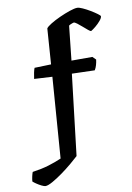

<svg xmlns="http://www.w3.org/2000/svg" viewBox="-186 -865 777 1129"><g transform="rotate(-10 203.0 -300.0)"><path d="M-8 200Q-16 200 -31 192.5Q-46 185 -60 175.5Q-74 166 -80 160Q-79 147 -75.5 131Q-72 115 -68 105Q-12 97 29 84.5Q70 72 107 56L143 -426L35 -432Q37 -449 41 -468Q45 -487 49 -496L148 -499L163 -711Q169 -721 193.5 -736Q218 -751 250 -765.5Q282 -780 311.5 -790Q341 -800 357 -800Q368 -800 389 -790.5Q410 -781 432.5 -767.5Q455 -754 470.5 -742.5Q486 -731 486 -727Q486 -717 472.5 -701Q459 -685 442 -671Q425 -657 414 -651Q410 -651 397.5 -661Q385 -671 370 -684.5Q355 -698 341.5 -708Q328 -718 322 -718Q320 -718 314.5 -716Q309 -714 303 -711.5Q297 -709 292 -705L270 -500H395L414 -481Q412 -465 407.5 -449Q403 -433 395 -420L259 -424L202 58Q186 73 157.5 97Q129 121 96.5 144.5Q64 168 35.5 184Q7 200 -8 200Z"/></g></svg>

Font: Texturina 12pt Black
Style: Regular
Weight: 900
Designer: Guillermo Torres Carreño
Foundry: Omnibus-Type
Version: Version 1.002